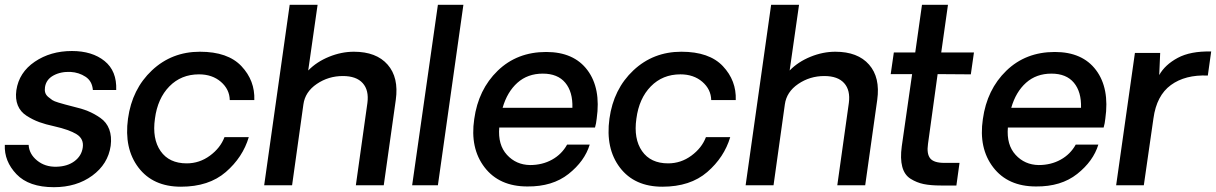

<svg xmlns="http://www.w3.org/2000/svg" viewBox="-20 -770 5054 798"><path d="M204 8Q100 8 48.5 -46Q-3 -100 0 -168H99Q101 -130 134 -103Q167 -76 214 -77Q260 -78 289.5 -100Q319 -122 324 -157Q329 -193 298.5 -212Q268 -231 206 -245Q169 -253 143 -262.5Q117 -272 91 -288.5Q65 -305 54 -332Q43 -359 48 -395Q59 -469 124.5 -513.5Q190 -558 279 -558Q363 -558 414.5 -516.5Q466 -475 463 -396H366Q363 -433 335.5 -451Q308 -469 274 -471Q233 -473 202.5 -456.5Q172 -440 167 -408Q165 -395 168 -385Q171 -375 180.5 -367Q190 -359 197.5 -354Q205 -349 223.5 -343.5Q242 -338 251.5 -335.5Q261 -333 284 -327Q319 -319 345 -308.5Q371 -298 397 -280Q423 -262 434 -232.5Q445 -203 440 -164Q429 -88 363.5 -40Q298 8 204 8Z M512 -277Q529 -400 611.5 -477.5Q694 -555 811 -555Q927 -555 983.5 -495Q1040 -435 1037 -354H935Q934 -399 898 -430Q862 -461 807 -461Q733 -461 684 -411Q635 -361 624 -277Q612 -193 647.5 -142Q683 -91 756 -91Q809 -91 852.5 -123Q896 -155 913 -200H1014Q989 -116 918.5 -55Q848 6 732 6Q616 6 555.5 -73.5Q495 -153 512 -277Z M1451 -555Q1544 -555 1591 -501.5Q1638 -448 1625 -355L1575 0H1459L1507 -342Q1514 -395 1487.5 -424.5Q1461 -454 1405 -454Q1345 -454 1296.5 -421Q1248 -388 1241 -336L1194 0H1078L1184 -750H1300L1261 -477Q1296 -513 1347.5 -534Q1399 -555 1451 -555Z M1693 0 1800 -750H1906L1800 0Z M2460 -277Q2458 -257 2453 -240H2055Q2049 -168 2087 -126.5Q2125 -85 2183 -84Q2234 -84 2274.5 -106.5Q2315 -129 2337 -169H2431Q2410 -100 2343 -47Q2276 6 2172 5Q2055 5 1994 -74.5Q1933 -154 1951 -275Q1968 -398 2048.5 -476Q2129 -554 2250 -554Q2365 -554 2421.5 -478.5Q2478 -403 2460 -277ZM2236 -464Q2173 -464 2130.5 -426Q2088 -388 2069 -322H2359Q2361 -388 2329.5 -426Q2298 -464 2236 -464Z M2513 -277Q2530 -400 2612.5 -477.5Q2695 -555 2812 -555Q2928 -555 2984.5 -495Q3041 -435 3038 -354H2936Q2935 -399 2899 -430Q2863 -461 2808 -461Q2734 -461 2685 -411Q2636 -361 2625 -277Q2613 -193 2648.5 -142Q2684 -91 2757 -91Q2810 -91 2853.5 -123Q2897 -155 2914 -200H3015Q2990 -116 2919.5 -55Q2849 6 2733 6Q2617 6 2556.5 -73.5Q2496 -153 2513 -277Z M3452 -555Q3545 -555 3592 -501.5Q3639 -448 3626 -355L3576 0H3460L3508 -342Q3515 -395 3488.5 -424.5Q3462 -454 3406 -454Q3346 -454 3297.5 -421Q3249 -388 3242 -336L3195 0H3079L3185 -750H3301L3262 -477Q3297 -513 3348.5 -534Q3400 -555 3452 -555Z M3891 1Q3848 1 3819 -5Q3790 -11 3764.5 -27Q3739 -43 3730 -77Q3721 -111 3728 -162L3771 -462H3682L3695 -552H3784L3812 -750H3920L3892 -552H4028L4015 -461L3877 -462L3837 -172Q3831 -131 3846 -112Q3861 -93 3905 -93H3968L3955 1Z M4574 -277Q4572 -257 4567 -240H4169Q4163 -168 4201 -126.5Q4239 -85 4297 -84Q4348 -84 4388.5 -106.5Q4429 -129 4451 -169H4545Q4524 -100 4457 -47Q4390 6 4286 5Q4169 5 4108 -74.5Q4047 -154 4065 -275Q4082 -398 4162.5 -476Q4243 -554 4364 -554Q4479 -554 4535.5 -478.5Q4592 -403 4574 -277ZM4350 -464Q4287 -464 4244.5 -426Q4202 -388 4183 -322H4473Q4475 -388 4443.5 -426Q4412 -464 4350 -464Z M5014 -556 5000 -456Q4906 -460 4846.5 -416.5Q4787 -373 4774 -278L4734 0H4619L4697 -550H4802L4798 -458Q4822 -501 4875 -529.5Q4928 -558 5014 -556Z"/></svg>

Font: Oakes Grotesk Medium
Style: Italic
Weight: 500
Italic angle: -8°
Designer: Samuel Oakes
Foundry: Samuel Oakes
Version: Version 1.000;PS 001.000;hotconv 1.0.88;makeotf.lib2.5.64775